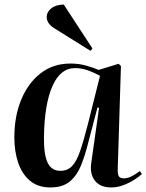

<svg xmlns="http://www.w3.org/2000/svg" viewBox="-20 -809 643 843"><path d="M497 -69Q496 -47 501 -36.5Q506 -26 524 -26Q542 -26 561 -36.5Q580 -47 594 -58L603 -45Q593 -35 571.5 -21Q550 -7 523 3.5Q496 14 468 14Q420 14 396.5 -16Q373 -46 381 -96L415 -336L408 -337L367 -181Q354 -129 336.5 -84.5Q319 -40 287.5 -13Q256 14 201 14Q146 14 111 -16Q76 -46 59.5 -95.5Q43 -145 43 -206Q43 -298 73 -371Q103 -444 158 -487Q213 -530 290 -530Q327 -530 360 -520.5Q393 -511 413 -502L501 -529L511 -519ZM245 -59Q276 -59 296 -79.5Q316 -100 331.5 -145Q347 -190 366 -264L419 -476Q390 -492 363 -501Q336 -510 309 -510Q245 -510 210 -430.5Q175 -351 173 -207Q172 -131 189 -95Q206 -59 245 -59ZM386 -596 377 -586 220 -684Q185 -705 185 -735Q185 -755 204 -771.5Q223 -788 260 -789Z"/></svg>

Font: Literata 72pt SemiBold
Style: Italic
Weight: 600
Italic angle: -2°
Designer: Latin by Veronika Burian and Jose Scaglione. Greek by Irene Vlachou. Cyrillic by Vera Evstafieva
Foundry: TypeTogether
Version: Version 3.002